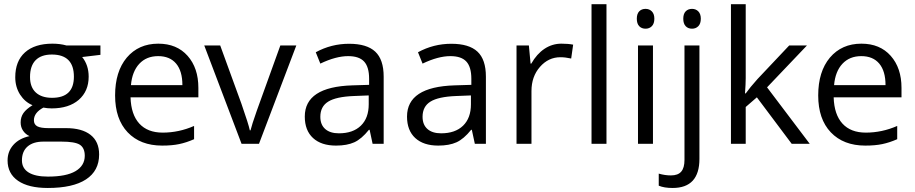

<svg xmlns="http://www.w3.org/2000/svg" viewBox="-20 -704 4480 940"><path d="M233.9 -437Q181.6 -437 154.3 -409.2Q127 -381.3 127 -327.1Q127 -277.3 155.3 -251.2Q183.6 -225.1 234.9 -225.1Q341.8 -225.1 341.8 -328.6Q341.8 -437 233.9 -437ZM305.2 -481.4H471.7V-435.5L382.3 -424.8Q414.1 -385.3 414.1 -328.6Q414.1 -257.8 365.7 -215.3Q316.9 -173.3 232.9 -173.3Q212.9 -173.3 192.4 -177.2Q146 -152.3 146 -115.2Q146 -94.7 162.4 -85.7Q178.7 -76.7 217.8 -76.7H303.2Q381.3 -76.7 423.3 -43.7Q465.3 -10.7 465.3 52.2Q465.3 132.3 401.1 174.3Q336.9 216.3 213.9 216.3Q119.6 216.3 68.4 181.2Q17.1 146 17.1 81.5Q17.1 37.1 45.4 5.4Q73.7 -26.4 124.5 -37.6Q105 -46.4 93 -64Q81.1 -81.5 81.1 -104.5Q81.1 -130.9 94.7 -150.4Q108.4 -169.9 139.2 -189Q102.1 -204.1 78.1 -241.2Q54.7 -278.3 54.7 -325.7Q54.7 -404.8 102.3 -447.5Q149.9 -490.2 236.8 -490.2Q274.4 -490.2 305.2 -481.4ZM192.4 -10.7Q142.6 -10.7 115 13.2Q87.4 37.1 87.4 81.1Q87.4 120.1 120.1 140.4Q152.8 160.6 214.8 160.6Q304.7 160.6 349.9 133.8Q395 106.9 395 58.6Q395 20 370.6 4.4Q346.7 -10.7 279.8 -10.7Z M856.9 1.5Q822.3 8.8 773.9 8.8Q667 8.8 605 -56.2Q543.5 -121.1 543.5 -236.8Q543.5 -353.5 600.6 -421.9Q658.7 -490.2 754.9 -490.2Q845.7 -490.2 898.4 -430.7Q951.2 -371.1 951.2 -273.9V-227.5H619.1Q621.6 -143.1 662.1 -98.9Q702.6 -54.7 776.4 -54.7Q855.5 -54.7 930.2 -87.4V-22.5Q892.6 -5.9 856.9 1.5ZM873 -287.1Q873 -356 842.3 -392.6Q811.5 -429.2 754.4 -429.2Q696.8 -429.2 661.9 -391.6Q627 -354 621.1 -287.1Z M1248 0H1162.6L980 -481.4H1058.1L1162.1 -195.8Q1197.3 -94.7 1203.1 -65.9H1206.5Q1211.9 -89.8 1237.3 -162.1Q1256.3 -216.8 1352.5 -481.4H1430.7Z M1548.3 -132.3Q1548.3 -93.3 1572.3 -72.3Q1596.2 -51.3 1639.2 -51.3Q1708 -51.3 1746.6 -88.6Q1785.2 -126 1785.2 -193.4V-236.8L1712.4 -233.9Q1625.5 -230.5 1586.9 -206.5Q1548.3 -182.6 1548.3 -132.3ZM1858.4 0H1804.2L1789.6 -68.4H1786.1Q1750 -23.4 1714.4 -7.3Q1678.7 8.8 1625 8.8Q1552.7 8.8 1512.5 -28.3Q1472.2 -65.4 1472.2 -133.3Q1472.2 -278.8 1705.1 -286.1L1787.1 -288.6V-318.4Q1787.1 -376 1762.7 -402.6Q1738.3 -429.2 1684.6 -429.2Q1624.5 -429.2 1548.3 -392.6L1525.9 -448.2Q1602.1 -489.7 1689 -489.7Q1775.9 -489.7 1817.1 -451.2Q1858.4 -412.6 1858.4 -328.6Z M2048.8 -132.3Q2048.8 -93.3 2072.8 -72.3Q2096.7 -51.3 2139.6 -51.3Q2208.5 -51.3 2247.1 -88.6Q2285.6 -126 2285.6 -193.4V-236.8L2212.9 -233.9Q2126 -230.5 2087.4 -206.5Q2048.8 -182.6 2048.8 -132.3ZM2358.9 0H2304.7L2290 -68.4H2286.6Q2250.5 -23.4 2214.8 -7.3Q2179.2 8.8 2125.5 8.8Q2053.2 8.8 2012.9 -28.3Q1972.7 -65.4 1972.7 -133.3Q1972.7 -278.8 2205.6 -286.1L2287.6 -288.6V-318.4Q2287.6 -376 2263.2 -402.6Q2238.8 -429.2 2185.1 -429.2Q2125 -429.2 2048.8 -392.6L2026.4 -448.2Q2102.5 -489.7 2189.5 -489.7Q2276.4 -489.7 2317.6 -451.2Q2358.9 -412.6 2358.9 -328.6Z M2581.1 -392.6Q2607.9 -439.9 2645.8 -465.1Q2683.6 -490.2 2728.5 -490.2Q2761.7 -490.2 2786.1 -485.4L2776.4 -417.5Q2747.6 -423.8 2723.6 -423.8Q2665 -423.8 2623.5 -376.5Q2582 -329.1 2582 -258.3V0H2508.8V-481.4H2569.3L2577.6 -392.6Z M2949.2 -683.6V0H2876V-683.6Z M3140.6 -563.5Q3121.1 -563.5 3109.4 -575.9Q3097.7 -588.4 3097.7 -612.3Q3097.7 -636.2 3109.4 -648.4Q3121.1 -660.6 3140.6 -660.6Q3159.2 -660.6 3171.4 -648.2Q3183.6 -635.7 3183.6 -612.3Q3183.6 -588.4 3171.4 -575.9Q3159.2 -563.5 3140.6 -563.5ZM3176.8 -481.4V0H3103.5V-481.4Z M3368.2 -563.5Q3348.6 -563.5 3336.9 -575.9Q3325.2 -588.4 3325.2 -612.3Q3325.2 -636.2 3336.9 -648.4Q3348.6 -660.6 3368.2 -660.6Q3386.7 -660.6 3398.9 -648.2Q3411.1 -635.7 3411.1 -612.3Q3411.1 -588.4 3398.9 -575.9Q3386.7 -563.5 3368.2 -563.5ZM3404.3 73.7Q3404.3 216.3 3272.9 216.3Q3231.4 216.3 3205.1 205.1V146Q3235.4 154.8 3264.6 154.8Q3299.3 154.8 3315.2 136.2Q3331.1 117.7 3331.1 79.1V-481.4H3404.3Z M3627.4 -246.6H3630.9Q3650.9 -274.9 3688.5 -316.9L3843.8 -481.4H3930.7L3735.4 -276.4L3944.3 0H3856L3685.5 -227.5L3630.9 -180.2V0H3558.6V-683.6H3630.9V-321.3Q3630.9 -293.9 3627.4 -246.6Z M4299.3 1.5Q4264.6 8.8 4216.3 8.8Q4109.4 8.8 4047.4 -56.2Q3985.8 -121.1 3985.8 -236.8Q3985.8 -353.5 4043 -421.9Q4101.1 -490.2 4197.3 -490.2Q4288.1 -490.2 4340.8 -430.7Q4393.6 -371.1 4393.6 -273.9V-227.5H4061.5Q4064 -143.1 4104.5 -98.9Q4145 -54.7 4218.8 -54.7Q4297.9 -54.7 4372.6 -87.4V-22.5Q4335 -5.9 4299.3 1.5ZM4315.4 -287.1Q4315.4 -356 4284.7 -392.6Q4253.9 -429.2 4196.8 -429.2Q4139.2 -429.2 4104.2 -391.6Q4069.3 -354 4063.5 -287.1Z"/></svg>

Font: Khula Regular
Style: Regular
Weight: 400
Designer: Erin McLaughlin, Steve Matteson
Version: Version 1.000;PS 1.0;hotconv 1.0.72;makeotf.lib2.5.5900